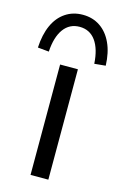

<svg xmlns="http://www.w3.org/2000/svg" viewBox="-150 -792 539 844"><g transform="rotate(15 119.5 -370.0)"><path d="M78.6 0V-502.3H159.6V0ZM15.9 -544.3 -35 -549.2Q-31.9 -608.7 -12.8 -651.1Q6.4 -693.6 40.5 -716.5Q74.6 -739.5 119.3 -739.5Q164.6 -739.5 198.4 -716.5Q232.3 -693.6 251.9 -651.1Q271.6 -608.7 273.7 -549.2L222.8 -544.3Q218.8 -611.2 192.2 -648Q165.6 -684.7 119.3 -684.7Q73.6 -684.7 46.7 -648Q19.9 -611.2 15.9 -544.3Z"/></g></svg>

Font: Mulish ExtraLight
Style: Regular
Weight: 200
Designer: Vernon Adams
Foundry: Vernon Adams
Version: Version 3.603